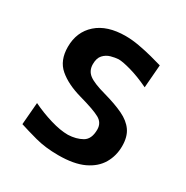

<svg xmlns="http://www.w3.org/2000/svg" viewBox="-135 -666 768 792"><g transform="rotate(30 248.5 -269.5)"><path d="M246.1 13.2Q184.1 13.2 135.5 0Q86.9 -13.2 54.2 -23.9L63 -129.4Q107.4 -107.9 154.5 -93.8Q201.7 -79.6 238.8 -79.6Q276.9 -81.1 304.9 -96.9Q333 -112.8 333 -158.7Q333 -190.9 304.9 -206.3Q276.9 -221.7 205.1 -241.7Q137.2 -260.7 97.2 -294.9Q57.1 -329.1 57.1 -394Q57.1 -465.3 105.7 -508.5Q154.3 -551.8 242.2 -551.8Q272.5 -551.8 306.4 -545.7Q340.3 -539.6 371.6 -531.5Q402.8 -523.4 423.8 -517.1L415 -407.7Q365.7 -431.2 325.2 -442.6Q284.7 -454.1 264.6 -454.1Q248 -453.1 228.8 -447.8Q209.5 -442.4 195.8 -427.5Q182.1 -412.6 182.1 -383.8Q182.1 -352.5 205.1 -335.2Q228 -317.9 285.6 -302.2Q341.8 -286.6 379.6 -268.6Q417.5 -250.5 436.8 -222.9Q456.1 -195.3 456.1 -150.9Q456.1 -105 434.3 -67.6Q412.6 -30.3 366.5 -8.5Q320.3 13.2 246.1 13.2Z"/></g></svg>

Font: Pinar DS1 SemiBold
Style: Regular
Weight: 600
Designer: Amin Abedi
Version: Version 3.000